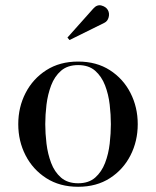

<svg xmlns="http://www.w3.org/2000/svg" viewBox="-20 -706 598 736"><path d="M380 -618.5 246.5 -552.5 238.5 -562 337.5 -673Q352 -689.5 369.2 -684.8Q386.5 -680 393.5 -667.5Q400.5 -655 396.5 -639.8Q392.5 -624.5 380 -618.5ZM50 -230Q50 -295 78 -349.5Q106 -404 157.5 -437Q209 -470 279.5 -470Q350 -470 401.2 -437Q452.5 -404 480.2 -349.5Q508 -295 508 -230Q508 -165 480.2 -110.5Q452.5 -56 401.2 -23Q350 10 279.5 10Q209 10 157.5 -23Q106 -56 78 -110.5Q50 -165 50 -230ZM153.5 -230Q153.5 -195 158.2 -155.5Q163 -116 176 -81.5Q189 -47 214 -25.2Q239 -3.5 279.5 -3.5Q320 -3.5 344.8 -25.2Q369.5 -47 382.8 -81.5Q396 -116 400.5 -155.5Q405 -195 405 -230Q405 -265.5 400.5 -304.8Q396 -344 382.8 -378.5Q369.5 -413 344.8 -434.8Q320 -456.5 279.5 -456.5Q239 -456.5 214 -434.8Q189 -413 176 -378.5Q163 -344 158.2 -304.8Q153.5 -265.5 153.5 -230Z"/></svg>

Font: Bodoni Moda 16pt
Style: Regular
Weight: 400
Version: Version 2.3